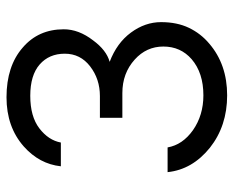

<svg xmlns="http://www.w3.org/2000/svg" viewBox="-84 -626 718 590"><g transform="rotate(-90 275.0 -331.0)"><path d="M380 -353Q438 -331 470 -287.5Q502 -244 502 -195Q502 -146 484.5 -109.5Q467 -73 436 -47Q372 8 277 8Q183 8 116 -45Q49 -99 41 -175H117Q125 -129 170 -97Q216 -65 277 -65Q346 -65 388 -101Q427 -135 427 -188Q427 -240 387 -276Q345 -314 284 -314H208V-383H275Q327 -383 366 -413Q405 -443 405 -491Q405 -539 372 -568Q339 -597 275.5 -597Q212 -597 175.5 -569Q139 -541 132 -503H59Q66 -569 120 -617Q180 -670 271 -670Q367 -670 424 -620Q480 -572 480 -494Q480 -448 446 -404Q416 -363 380 -353Z"/></g></svg>

Font: Questrial
Style: Regular
Weight: 400
Designer: Joe Prince
Foundry: Joe Prince
Version: Version 1.002